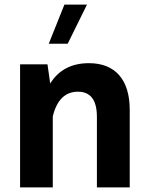

<svg xmlns="http://www.w3.org/2000/svg" viewBox="-20 -811 647 831"><path d="M190.9 -621.6H272.9L356.4 -791H258.8ZM208.5 -307.1C225.6 -378.4 262.2 -414.1 317.4 -414.1C372.1 -414.1 399.4 -377.9 399.4 -305.2V0H541.5V-335.4C541.5 -465.8 479 -537.6 365.2 -537.6C289.6 -537.6 233.9 -508.3 197.3 -449.7L185.5 -532.7H66.9V0H208.5Z"/></svg>

Font: Estedad Bold
Style: Regular
Weight: 700
Designer: Amin Abedi
Version: Version 7.3